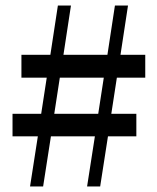

<svg xmlns="http://www.w3.org/2000/svg" viewBox="-20 -670 566 690"><path d="M175 -261H333L353 -391H195ZM88 0 116 -180H25V-261H128L148 -391H57V-473H161L188 -650H235L208 -473H366L393 -650H440L413 -473H502V-391H400L380 -261H470V-180H368L340 0H293L321 -180H163L135 0Z"/></svg>

Font: Source Serif Pro
Style: Regular
Weight: 400
Designer: Frank Grießhammer
Foundry: Adobe Systems Incorporated
Version: Version 3.001;hotconv 1.0.111;makeotfexe 2.5.65597